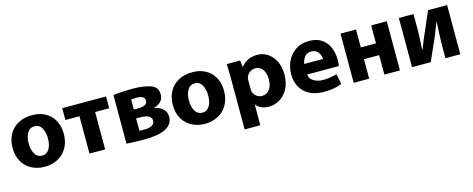

<svg xmlns="http://www.w3.org/2000/svg" viewBox="-34 -1134 4839 1964"><g transform="rotate(-15 2385.0 -152.0)"><path d="M306 40Q229 40 167.5 8Q106 -24 70.5 -85Q35 -146 35 -231Q35 -314 69.5 -375.5Q104 -437 167 -470.5Q230 -504 315 -504Q394 -504 453.5 -471Q513 -438 546 -377.5Q579 -317 579 -239Q579 -148 541 -85Q503 -22 441 9Q379 40 307 40ZM310 -77Q356 -77 383 -119.5Q410 -162 410 -235Q410 -298 384.5 -343Q359 -388 309 -388Q257 -388 231.5 -343Q206 -298 206 -234Q206 -164 233 -120.5Q260 -77 309 -77Z M631 -493H1095V-368H946V28H780V-368H631Z M1172 -487Q1202 -492 1262 -495.5Q1322 -499 1385 -499Q1487 -499 1564 -474Q1641 -449 1641 -369Q1641 -321 1610.5 -292Q1580 -263 1536 -253V-251Q1596 -242 1630.5 -210Q1665 -178 1665 -126Q1665 34 1356 34Q1320 34 1275 32.5Q1230 31 1210 30L1172 28ZM1375 -290Q1426 -290 1452.5 -303.5Q1479 -317 1479 -347Q1479 -400 1389 -400Q1373 -400 1335 -396V-290ZM1334 -66Q1366 -64 1388 -64Q1434 -64 1465 -80Q1496 -96 1496 -130Q1496 -196 1378 -196H1334Z M2003 40Q1926 40 1864.5 8Q1803 -24 1767.5 -85Q1732 -146 1732 -231Q1732 -314 1766.5 -375.5Q1801 -437 1864 -470.5Q1927 -504 2012 -504Q2091 -504 2150.5 -471Q2210 -438 2243 -377.5Q2276 -317 2276 -239Q2276 -148 2238 -85Q2200 -22 2138 9Q2076 40 2004 40ZM2007 -77Q2053 -77 2080 -119.5Q2107 -162 2107 -235Q2107 -298 2081.5 -343Q2056 -388 2006 -388Q1954 -388 1928.5 -343Q1903 -298 1903 -234Q1903 -164 1930 -120.5Q1957 -77 2006 -77Z M2377 -318Q2377 -395 2373 -493H2516L2523 -422H2525Q2587 -504 2698 -504Q2756 -504 2806 -472Q2856 -440 2886 -380.5Q2916 -321 2916 -240Q2916 -149 2881.5 -86Q2847 -23 2792.5 8.5Q2738 40 2677 40Q2634 40 2598.5 23.5Q2563 7 2545 -19H2543V200H2377ZM2543 -195 2544 -162Q2551 -130 2577.5 -107.5Q2604 -85 2638 -85Q2690 -85 2719.5 -125Q2749 -165 2749 -233Q2749 -296 2721 -336Q2693 -376 2642 -376Q2607 -376 2579.5 -353Q2552 -330 2544 -295Q2543 -289 2543 -280Q2543 -271 2543 -266Z M3140 -177Q3144 -132 3185.5 -106.5Q3227 -81 3285 -81Q3351 -81 3430 -102Q3437 -75 3447 -21L3452 6Q3378 39 3261 39Q3131 39 3057 -31.5Q2983 -102 2983 -223Q2983 -293 3012.5 -357.5Q3042 -422 3102 -463Q3162 -504 3248 -504Q3328 -504 3380 -467.5Q3432 -431 3456.5 -372Q3481 -313 3481 -243Q3481 -205 3476 -177ZM3339 -289Q3335 -333 3311 -363.5Q3287 -394 3238 -394Q3193 -394 3169 -361.5Q3145 -329 3139 -289Z M3578 -493H3742V-303H3903V-493H4068V28H3903V-178H3742V28H3578Z M4351 -337Q4351 -275 4345 -167L4342 -122H4348L4369 -176Q4393 -237 4409 -271L4505 -493H4707V28H4550V-129Q4550 -168 4554 -248Q4555 -260 4559 -355H4556Q4549 -336 4548 -333L4503 -217Q4497 -202 4483 -172Q4429 -47 4394 28H4196V-493H4351Z"/></g></svg>

Font: BM Euljiro oraeorae
Style: Regular
Weight: 400
Designer: Bongjin Kim; Bomjun Kim; Myungsoo Han; Hyesun Chae; Mikyoung Jeong; Wujin Sim; Minjae Kang; Suwha Jang;
Foundry: Sandoll Inc.
Version: Version 1.000;hotconv 1.0.109;makeexe 2.5.65596